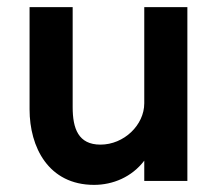

<svg xmlns="http://www.w3.org/2000/svg" viewBox="-20 -508 616 539"><path d="M244 11C297 11 350 -11 385 -57V0H506V-488H385V-218C385 -157 328 -102 262 -102C200 -102 184 -147 184 -207V-488H63V-201C63 -95 116 11 244 11Z"/></svg>

Font: FREAK Grotesk
Style: Bold
Weight: 700
Designer: La Scuola Open Source
Foundry: La Scuola Open Source
Version: Version 1.000;PS 1.0;hotconv 1.0.72;makeotf.lib2.5.5900